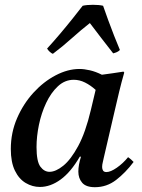

<svg xmlns="http://www.w3.org/2000/svg" viewBox="-20 -767 591 799"><path d="M146 11Q115 11 87 -5.5Q59 -22 42 -57Q25 -92 25 -147Q25 -215 51 -275Q77 -335 119 -381Q161 -427 211.5 -453.5Q262 -480 311 -480Q330 -480 354 -474.5Q378 -469 404 -456Q425 -459 447.5 -462Q470 -465 494 -469L497 -465Q485 -423 476 -385.5Q467 -348 458 -309L412 -111Q411 -104 408 -93Q405 -82 405 -72Q405 -63 409 -57Q413 -51 423 -51Q440 -51 466 -69Q492 -87 513 -113Q526 -104 536 -93Q502 -48 463 -18Q424 12 375 12Q338 12 322 -6.5Q306 -25 306 -53Q306 -80 317 -115H312Q275 -51 232.5 -20Q190 11 146 11ZM378 -393Q357 -412 334 -423.5Q311 -435 287 -435Q250 -435 221 -408Q192 -381 172 -338.5Q152 -296 142 -247.5Q132 -199 132 -155Q132 -95 148 -73.5Q164 -52 186 -52Q212 -52 243.5 -77.5Q275 -103 305.5 -159.5Q336 -216 358 -309ZM479 -559Q473 -553 466 -550Q459 -547 451 -545Q426 -577 400.5 -610Q375 -643 354 -671Q318 -643 279 -608Q240 -573 200 -543Q194 -545 186.5 -552Q179 -559 176 -565Q200 -591 228 -624Q256 -657 282 -689.5Q308 -722 324 -743Q341 -747 367 -747Q393 -747 409 -743Q418 -717 430 -684Q442 -651 455 -618Q468 -585 479 -559Z"/></svg>

Font: Tiro Telugu
Style: Italic
Weight: 400
Italic angle: -11°
Designer: Telugu: John Hudson & Fiona Ross, assisted by Kaja Sojewska. Latin: John Hudson with Paul Hanslow, assisted by Kaja Soje
Foundry: Tiro Typeworks Ltd.
Version: Version 1.52